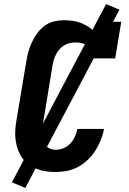

<svg xmlns="http://www.w3.org/2000/svg" viewBox="-20 -843 640 950"><path d="M256 8Q231 8 207 4.5Q183 1 161.5 -7.5Q140 -16 121.5 -29.5Q103 -43 90 -61.5Q77 -80 69 -102Q61 -124 57.5 -148Q54 -172 55.5 -196.5Q57 -221 61 -245L110 -538Q114 -563 120.5 -587Q127 -611 138 -634.5Q149 -658 164.5 -679Q180 -700 201 -715.5Q222 -731 247 -737Q272 -743 297 -743Q320 -743 342.5 -739.5Q365 -736 385.5 -727.5Q406 -719 424 -706Q442 -693 454 -675L464 -735H580L550 -554H434Q437 -571 432.5 -587.5Q428 -604 416.5 -614Q405 -624 388.5 -628.5Q372 -633 355 -633Q341 -633 326.5 -630Q312 -627 299 -619.5Q286 -612 275.5 -600.5Q265 -589 258 -575.5Q251 -562 246.5 -548Q242 -534 240 -520L192 -227Q189 -213 188 -199Q187 -185 188.5 -171Q190 -157 194.5 -144.5Q199 -132 207.5 -122Q216 -112 229 -107Q242 -102 256 -102Q275 -102 294.5 -110Q314 -118 328 -133Q342 -148 350.5 -166.5Q359 -185 363 -205H495Q489 -176 478.5 -149.5Q468 -123 452 -98Q436 -73 414 -52Q392 -31 366 -17Q340 -3 311.5 2.5Q283 8 256 8ZM105 87 39 59 505 -823 571 -795Z"/></svg>

Font: Iosevka Etoile XBdObl
Style: Regular
Weight: 800
Italic angle: -9°
Designer: Belleve Invis
Foundry: Belleve Invis
Version: Version 15.5.2; ttfautohint (v1.8.4)